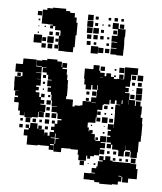

<svg xmlns="http://www.w3.org/2000/svg" viewBox="-56 -826 763 903"><g transform="rotate(5 326.0 -374.0)"><path d="M142 -125H90V-167H72V-195H93V-203H78V-219H94V-204H99V-228H133V-204H138V-219H154V-203H139V-202H167V-175H168V-189H184V-175H193V-194H213V-203H198V-219H213V-234H199V-248H213V-234H225V-252H243V-258H223V-283H218V-288H193V-314H216V-316H191V-342H187V-368H183V-381H166V-401H181V-407H162V-435H181V-438H163V-460H155V-470H135V-492H152V-494H130V-467H105V-465H130V-437H111V-436H131V-406H111V-399H124V-383H111V-374H129V-353H138V-340H155V-322H138V-318H163V-284H135V-283H158V-259H134V-282H131V-256H104V-253H68V-275H67V-260H45V-281H36V-319H14V-343H30V-350H15V-372H30V-373H8V-402H7V-440H34V-443H42V-461H36V-462H7V-500H36V-501H40V-527H70H102V-495H129V-528H152V-535H200V-527H222V-502H225V-522H247V-500H227V-494H249V-468H227H253V-443H258V-414H259V-368H256V-354H289V-322H299V-328H326V-331H335V-352H374V-373H397V-380H398V-409H400V-432H377H397V-410H375V-430H369V-408H343V-430H335V-457H332V-505H372V-525H400V-500H405V-492H427V-477H435V-492H457V-477H472V-485H480V-477H472V-468H487V-470H520V-495V-527H552H582V-495H552V-465H525H550V-437H530V-431H546V-411H530V-407H552V-376H581V-350H585V-372H607V-350H615V-312H613V-297H622V-269H624V-213H623V-184H614V-163V-133H611V-106H581V-133H578V-139H554V-160H553V-134H549V-108H523V-134H519V-137H492V-159H486V-141H466V-161H484V-168H463V-194H479V-200H465V-222H479V-228H463V-254H489V-238H490V-257H491V-286H507H491V-315H490V-347H513V-349H494V-368H486V-351H466V-368H461V-346H435V-342H430V-317H407V-280H425V-262H407V-280H403V-254H374V-253H349H368V-230H375V-212H378V-219H394V-203H387V-201H406V-175H410V-171H432V-195H460V-167H436V-163H458V-139H436V-132H457V-110H435V-131H434V-103H410V-97H393V-84H379V-97H374V-73H338V-98H333V-121H296V-126H294V-123H254V-103H218V-137H200V-132H217V-110H195V-127H152V-128H142ZM129 -498H103V-524H129ZM518 -499H494V-523H518ZM426 -501H406V-521H426ZM480 -507H472V-515H480ZM102 -470V-495V-470ZM609 -468H583V-494H609ZM516 -471H496V-491H516ZM576 -471H556V-491H576ZM405 -469H420V-470H405ZM605 -442H587V-460H605ZM34 -443H18V-459H34ZM573 -444H559V-458H573ZM153 -444H139V-458H153ZM610 -407H582V-435H610ZM151 -416H141V-426H151ZM568 -419H564V-423H568ZM610 -377H582V-405H610ZM576 -381H556V-401H576ZM396 -381H376V-401H396ZM363 -384H349V-398H363ZM149 -388H143V-394H149ZM551 -354V-375H550V-354ZM522 -354V-371H518V-354ZM154 -353H138V-369H154ZM363 -354H349V-368H363ZM181 -356H171V-366H181ZM377 -347H397V-349H377ZM402 -322V-342V-322ZM186 -321H166V-341H186ZM454 -323H438V-339H454ZM481 -326H471V-336H481ZM424 -293H408V-309H424ZM184 -293H168V-309H184ZM450 -297H442V-305H450ZM479 -298H473V-304H479ZM459 -258H433V-284H459ZM217 -260H195V-282H217ZM186 -261H166V-281H186ZM485 -262H467V-280H485ZM97 -230H75V-252H97ZM186 -231H166V-251H186ZM124 -233H108V-249H124ZM62 -235H50V-247H62ZM152 -235H140V-247H152ZM389 -238H383V-244H389ZM448 -239H444V-243H448ZM64 -203H48V-219H64ZM183 -204H169V-218H183ZM450 -207H442V-215H450ZM219 -168H200V-165H220V-139H223V-164H238V-167H222V-188H219ZM422 -175H410V-187H422ZM577 -110H555V-132H577ZM513 -114H499V-128H513ZM482 -115H470V-127H482ZM506 29H446V23H422V15H400V14H371V-16H400V-17H422V-20H405V-42H426V-51H431V-76H453V-81H436V-101H456V-84H464V-103H488V-84H499V-80H517H547H585V-102H607V-80H585V-77H612V-55H620V-7H580V13H552V-12H548V11H533V26H506ZM572 -85H560V-97H572ZM512 -85H500V-97H512ZM542 -85H530V-97H542ZM366 -51H346V-71H366ZM420 -57H412V-65H420ZM388 -59H384V-63H388ZM533 -13H547V-16H533ZM198 -587H180V-605H197V-648H203V-669H202V-688V-673H176V-691H166V-679H152V-693H164V-697H140V-698H111V-728V-764H132V-773H158V-777H220V-767H240V-760H263V-740H273V-716H279V-656H274V-652H275V-600H269V-576H229V-577H200V-604H198ZM352 -733H326V-759H352ZM109 -736H89V-756H109ZM467 -738H451V-754H467ZM376 -739H362V-753H376ZM495 -740H483V-752H495ZM435 -740H423V-752H435ZM505 -580H473V-582H445V-610H472V-613H446V-639H472V-642H445V-670H471V-702H445V-730H473V-704H507V-668H505V-643H506V-609H505ZM353 -702H325V-730H353ZM499 -706H479V-726H499ZM376 -709H362V-723H376ZM434 -711H424V-721H434ZM103 -712H95V-720H103ZM402 -713H396V-719H402ZM382 -673H356V-699H382ZM352 -673H326V-699H352ZM468 -677H450V-695H468ZM406 -679H392V-693H406ZM132 -683H126V-689H132ZM101 -684H97V-688H101ZM473 -643V-668V-643ZM349 -646H329V-666H349ZM379 -646H359V-666H379ZM167 -648H151V-664H167ZM407 -648H391V-664H407ZM197 -648H181V-664H197ZM434 -651H424V-661H434ZM102 -653H96V-659H102ZM118 -607H80V-645H118ZM174 -611H144V-641H174ZM138 -617H120V-635H138ZM348 -617H330V-635H348ZM196 -619H182V-633H196ZM435 -620H423V-632H435ZM375 -620H363V-632H375ZM386 -579H352V-613H386ZM411 -584H387V-608H411ZM170 -585H148V-607H170ZM439 -586H419V-606H439ZM139 -586H119V-606H139Z"/></g></svg>

Font: Rubik Storm
Style: Regular
Weight: 400
Designer: Hubert and Fischer, NaN
Foundry: Hubert and Fischer, NaN
Version: Version 2.201